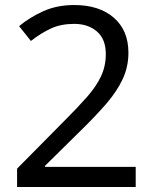

<svg xmlns="http://www.w3.org/2000/svg" viewBox="-20 -744 612 764"><path d="M520 0H48V-73L235 -262Q289 -316 326 -358Q363 -400 382 -440.5Q401 -481 401 -529Q401 -588 366 -618.5Q331 -649 275 -649Q223 -649 183.5 -631Q144 -613 103 -581L56 -640Q98 -675 152.5 -699.5Q207 -724 275 -724Q375 -724 433 -673.5Q491 -623 491 -534Q491 -478 468 -429Q445 -380 404 -332.5Q363 -285 308 -231L159 -84V-80H520Z"/></svg>

Font: Noto Sans Tifinagh Air
Style: Regular
Weight: 400
Designer: JamraPatel
Foundry: JamraPatel LLC
Version: Version 2.006; ttfautohint (v1.8.4.7-5d5b)